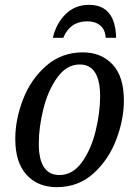

<svg xmlns="http://www.w3.org/2000/svg" viewBox="-20 -762 562 792"><path d="M43 -189Q43 -269 75 -352Q107 -435 170.5 -490.5Q234 -546 322 -546Q397 -546 444 -496.5Q491 -447 491 -347Q491 -269 459.5 -186Q428 -103 365.5 -46.5Q303 10 214 10Q136 10 89.5 -41Q43 -92 43 -189ZM393 -364Q393 -496 309 -496Q255 -496 216.5 -442.5Q178 -389 159 -313Q140 -237 140 -170Q140 -40 225 -40Q280 -40 318 -93Q356 -146 374.5 -222Q393 -298 393 -364ZM347 -742Q456 -742 459 -606H416Q414 -640 393.5 -657Q373 -674 340 -674Q269 -674 241 -606H198Q212 -666 251 -704Q290 -742 347 -742Z"/></svg>

Font: Noto Serif Narrow
Style: Italic
Weight: 400
Width: 4
Italic angle: -12°
Designer: Monotype Design Team
Foundry: Monotype Imaging Inc.
Version: Version 1.001